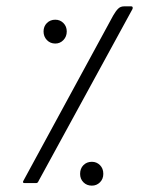

<svg xmlns="http://www.w3.org/2000/svg" viewBox="-20 -576 486 604"><path d="M93 0H58Q49 0 54 -8L336 -527Q344 -541 351.5 -548.5Q359 -556 370 -556H393Q399 -556 397 -548L101 -6Q99 0 93 0ZM154 -514Q169 -514 179.5 -503.5Q190 -493 190 -477Q190 -461 179.5 -450Q169 -439 154 -439Q138 -439 127.5 -450Q117 -461 117 -477Q117 -493 127.5 -503.5Q138 -514 154 -514ZM269 -67Q284 -67 294.5 -56.5Q305 -46 305 -29Q305 -13 294.5 -2.5Q284 8 269 8Q253 8 242.5 -2.5Q232 -13 232 -29Q232 -46 242.5 -56.5Q253 -67 269 -67Z"/></svg>

Font: Zain Light
Style: Regular
Weight: 300
Designer: Zain,Boutros
Foundry: Mobile Telecommunications Company (Zain), 2024
Version: Version 1.51; ttfautohint (v1.8.4)